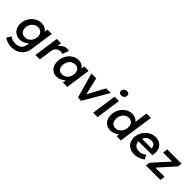

<svg xmlns="http://www.w3.org/2000/svg" viewBox="246 -2188 3825 3825"><g transform="rotate(45 2158.5 -276.0)"><path d="M276 230Q217 230 161 212Q105 194 73 165L130 74Q149 89 173.5 100Q198 111 226.5 117Q255 123 284 123Q337 123 375 106.5Q413 90 436 56.5Q459 23 466 -27L473 -76Q465 -67 455 -58Q424 -30 380.5 -12.5Q337 5 294 5Q219 5 166.5 -30Q114 -65 93.5 -116Q73 -167 73 -218Q73 -241 76 -265Q87 -344 129 -405.5Q171 -467 233.5 -502.5Q296 -538 368 -538Q398 -538 425 -531Q452 -524 473.5 -511Q495 -498 512 -482Q522 -472 530 -461L540 -527H661L591 -36Q582 28 556 77Q530 126 489 160.5Q448 195 394.5 212.5Q341 230 276 230ZM328 -100Q373 -100 410.5 -121Q448 -142 472.5 -179Q497 -216 504 -264Q506 -280 506 -295Q506 -325 494 -356.5Q482 -388 451 -409Q420 -430 375 -430Q330 -430 293 -408.5Q256 -387 231.5 -349.5Q207 -312 200 -264Q198 -248 198 -234Q198 -205 209.5 -173.5Q221 -142 252 -121Q283 -100 328 -100Z M728 0 803 -527H924L913 -437Q924 -454 939 -469Q971 -501 1009 -519.5Q1047 -538 1086 -538Q1103 -538 1118 -535Q1133 -532 1142 -528L1090 -393Q1080 -399 1064.5 -403Q1049 -407 1033 -407Q1008 -407 984 -397.5Q960 -388 941 -371Q922 -354 909 -331.5Q896 -309 892 -281L852 0Z M1325 10Q1260 10 1212 -26Q1164 -62 1144.5 -114Q1125 -166 1125 -216Q1125 -239 1129 -265Q1140 -344 1181 -406Q1222 -468 1282 -503Q1342 -538 1411 -538Q1451 -538 1482.5 -526.5Q1514 -515 1536 -494Q1555 -476 1567 -453L1577 -527H1701L1626 0H1501L1512 -74Q1491 -51 1463 -34Q1433 -14 1398 -2Q1363 10 1325 10ZM1374 -99Q1417 -99 1453 -120Q1489 -141 1513 -178.5Q1537 -216 1544 -265Q1546 -281 1546 -296Q1546 -326 1535 -356.5Q1524 -387 1494 -408Q1464 -429 1421 -429Q1378 -429 1342.5 -408Q1307 -387 1284 -350Q1261 -313 1254 -265Q1251 -247 1251 -231Q1251 -203 1261.5 -172Q1272 -141 1301.5 -120Q1331 -99 1374 -99Z M1926 0 1779 -527H1913L2000 -163L2195 -527H2326L2018 0Z M2506 -639Q2469 -639 2453 -656Q2437 -673 2437 -698Q2437 -704 2438 -710Q2443 -742 2467 -762Q2491 -782 2527 -782Q2565 -782 2580.5 -765.5Q2596 -749 2596 -725Q2596 -718 2595 -710Q2591 -679 2567 -659Q2543 -639 2506 -639ZM2355 0 2430 -527H2553L2478 0Z M2845 10Q2775 10 2724.5 -25.5Q2674 -61 2654 -112.5Q2634 -164 2634 -213Q2634 -237 2638 -264Q2649 -343 2690 -405Q2731 -467 2791.5 -502.5Q2852 -538 2922 -538Q2960 -538 2993.5 -526Q3027 -514 3053 -494Q3068 -481 3079 -467L3118 -740H3241L3135 0H3016L3024 -67Q3006 -48 2982 -32Q2953 -13 2917 -1.5Q2881 10 2845 10ZM2883 -94Q2926 -94 2962.5 -116Q2999 -138 3023 -176Q3047 -214 3054 -264Q3056 -281 3056 -297Q3056 -326 3045.5 -358Q3035 -390 3005 -411.5Q2975 -433 2932 -433Q2889 -433 2853 -411.5Q2817 -390 2793 -351.5Q2769 -313 2762 -264Q2760 -247 2760 -230Q2760 -201 2770.5 -169.5Q2781 -138 2810.5 -116Q2840 -94 2883 -94Z M3521 10Q3438 10 3379.5 -25Q3321 -60 3298 -111.5Q3275 -163 3275 -215Q3275 -236 3278 -259Q3287 -321 3314 -372Q3341 -423 3382 -460.5Q3423 -498 3475.5 -518.5Q3528 -539 3587 -539Q3639 -539 3681 -519Q3723 -499 3751 -464.5Q3779 -430 3787.5 -393Q3796 -356 3796 -328Q3796 -304 3792 -279L3785 -236H3396Q3396 -205 3407 -179Q3423 -141 3459.5 -120.5Q3496 -100 3549 -100Q3586 -100 3619 -112Q3652 -124 3692 -155L3741 -70Q3710 -45 3673 -27.5Q3636 -10 3597 0Q3558 10 3521 10ZM3678 -320V-325Q3678 -329 3678 -333Q3678 -359 3665.5 -381Q3653 -403 3628 -416.5Q3603 -430 3571 -430Q3522 -430 3486 -411Q3450 -392 3428 -357Q3418 -340 3411 -320Z M3839 0 3852 -88 4155 -424H3900L3914 -527H4317L4305 -439L4004 -103H4264L4249 0Z"/></g></svg>

Font: Lexend Med
Style: Italic
Weight: 500
Italic angle: -8.13011°
Designer: Bonnie Shaver-Troup, Thomas Jockin
Foundry: Lexend
Version: Version 1.007